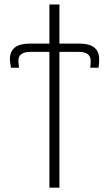

<svg xmlns="http://www.w3.org/2000/svg" viewBox="-20 -614 490 863"><path d="M24.4 -347.7Q24.4 -418 113.3 -418H202.1V-593.8H247.1V-418H337.9Q425.8 -418 425.8 -347.7Q425.8 -327.1 422.9 -309.6H385.7Q387.7 -327.1 387.7 -339.8Q387.7 -380.9 334 -380.9H247.1V229.5H202.1V-380.9H116.2Q62.5 -380.9 62.5 -339.8Q62.5 -335.9 65.4 -309.6H29.3Q24.4 -338.9 24.4 -347.7Z"/></svg>

Font: Gothic A1 ExtraLight
Style: Regular
Weight: 275
Designer: HanYang I&C Co.,Ltd.
Foundry: HanYang I&C Co.,Ltd.
Version: Version 2.50